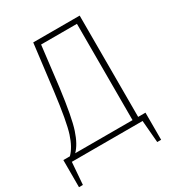

<svg xmlns="http://www.w3.org/2000/svg" viewBox="-198 -804 985 1067"><g transform="rotate(-30 294.0 -270.0)"><path d="M475 -32H522V142H497L485 0H31L20 142H-5V-32H37Q73 -68 95.5 -137.5Q118 -207 141 -390L177 -682H475ZM439 -32V-650H209L178 -391Q155 -214 131 -141Q107 -68 71 -32Z"/></g></svg>

Font: Fira Sans UltraLight
Style: Regular
Weight: 200
Designer: Carrois Corporate & Edenspiekermann AG
Foundry: Carrois Corporate GbR & Edenspiekermann AG
Version: Version 4.106;PS 004.106;hotconv 1.0.70;makeotf.lib2.5.58329